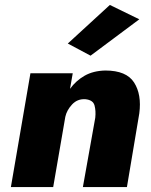

<svg xmlns="http://www.w3.org/2000/svg" viewBox="-20 -756 612 776"><path d="M543 -678 346 -531 254 -580 424 -736ZM365 -280Q368 -308 362 -330Q356 -352 325 -355Q293 -357 271.5 -334Q250 -311 244 -284L195 0H24L103 -460H274L263 -397Q287 -430 322 -450Q357 -470 406 -471Q491 -471 522 -422.5Q553 -374 543 -298L493 0H315Z"/></svg>

Font: Jost* Heavy
Style: Italic
Weight: 800
Italic angle: -10°
Version: Version 3.7